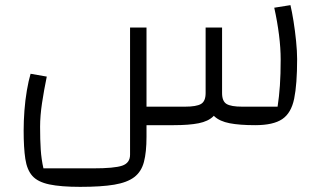

<svg xmlns="http://www.w3.org/2000/svg" viewBox="-20 -487 1271 747"><path d="M292 240Q217 240 172 230.5Q127 221 106 197.5Q85 174 78.5 131Q72 88 72 21Q72 -16 75 -56.5Q78 -97 84.5 -135Q91 -173 99 -200L162 -189Q151 -136 143.5 -86Q136 -36 136 6Q136 57 138.5 95Q141 133 149 168H342Q425 168 455.5 157.5Q486 147 486 115V-380H550V45Q550 105 540 143Q530 181 502.5 202Q475 223 424.5 231.5Q374 240 292 240ZM550 0V-72H700Q744 -72 762 -82.5Q780 -93 780 -125V-380H844V-175Q844 -122 836.5 -87.5Q829 -53 809.5 -34Q790 -15 753 -7.5Q716 0 655 0ZM973 0Q912 0 873.5 -7.5Q835 -15 814.5 -34Q794 -53 787 -87.5Q780 -122 780 -175V-380H844V-125Q844 -93 861.5 -82.5Q879 -72 922 -72H1060Q1066 -111 1069 -154.5Q1072 -198 1072 -255Q1072 -300 1065.5 -351.5Q1059 -403 1047 -457L1110 -467Q1116 -442 1122 -404.5Q1128 -367 1132 -327Q1136 -287 1136 -257Q1136 -159 1124.5 -103Q1113 -47 1078 -23.5Q1043 0 973 0Z"/></svg>

Font: Changa Light
Style: Regular
Weight: 300
Designer: Eduardo Rodriguez Tunni
Foundry: Eduardo Rodriguez Tunni
Version: Version 3.002; ttfautohint (v1.8.2)